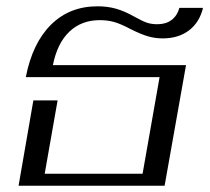

<svg xmlns="http://www.w3.org/2000/svg" viewBox="-20 -590 668 610"><path d="M86 -271H163L122 -38H433L487 -345H62Q83 -453 142 -511.5Q201 -570 290 -570Q321 -570 348 -562.5Q375 -555 407 -537Q432 -523 446.5 -518Q461 -513 480 -513Q507 -513 525 -526.5Q543 -540 550 -565H625Q614 -519 580.5 -493.5Q547 -468 497 -468Q473 -468 450.5 -474.5Q428 -481 396 -497Q364 -514 343 -520Q322 -526 297 -526Q239 -526 200.5 -489.5Q162 -453 148 -383H571L503 0H39Z"/></svg>

Font: Fahkwang Light
Style: Italic
Weight: 300
Italic angle: -10°
Version: Version 1.000; ttfautohint (v1.6)